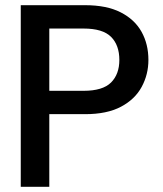

<svg xmlns="http://www.w3.org/2000/svg" viewBox="-20 -720 629 740"><path d="M60 0V-700H308Q391 -700 445 -672.5Q499 -645 525.5 -597.5Q552 -550 552 -489Q552 -433 526 -385Q500 -337 446 -308.5Q392 -280 308 -280H170V0ZM170 -370H302Q376 -370 408 -402Q440 -434 440 -489Q440 -546 408 -578Q376 -610 302 -610H170Z"/></svg>

Font: Host Grotesk Light Medium
Style: Regular
Weight: 500
Version: Version 1.003